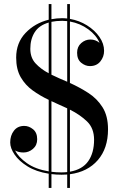

<svg xmlns="http://www.w3.org/2000/svg" viewBox="-20 -850 594 950"><path d="M221 -830H234.5V-755Q260.5 -760 287 -760Q299.5 -760 312.5 -758.5V-830H326V-756.5Q372 -748.5 410.5 -724.5Q449 -700.5 472 -667.2Q495 -634 495 -598.5Q495 -569 476.5 -546Q458 -523 425 -523Q402 -523 381.8 -539.5Q361.5 -556 361.5 -589Q361.5 -619 381.8 -636.8Q402 -654.5 427.5 -654.5Q452.5 -654.5 472.5 -638Q457 -675.5 416.8 -705Q376.5 -734.5 326 -743.5V-439.5Q373.5 -418 416.8 -390.2Q460 -362.5 487.2 -319.5Q514.5 -276.5 514.5 -210Q514.5 -116 464 -57.8Q413.5 0.5 326 12V80H312.5V13.5Q299 14.5 285 14.5Q259 14.5 234.5 11.5V80H221V9.5Q158.5 -0.5 116.2 -26.8Q74 -53 52.2 -85Q30.5 -117 30.5 -145Q30.5 -179.5 48.8 -203.2Q67 -227 100 -227Q123 -227 143.5 -210.5Q164 -194 164 -161Q164 -131 143 -113.2Q122 -95.5 96.5 -95.5Q72 -95.5 54.5 -105.5Q71 -72.5 113 -42.8Q155 -13 221 -2V-356Q178.5 -376 141.8 -402.5Q105 -429 82.5 -468Q60 -507 60 -565Q60 -638 106.2 -686.8Q152.5 -735.5 221 -752.5ZM288 -747Q258.5 -747 234.5 -742V-480.5Q253 -471.5 272.5 -462.8Q292 -454 312.5 -445.5V-745.5Q300 -747 288 -747ZM130 -608.5Q130 -564.5 155.8 -536.5Q181.5 -508.5 221 -487.5V-738.5Q173 -724.5 151.5 -690.2Q130 -656 130 -608.5ZM283.5 3Q298.5 3 312.5 1.5V-314Q293.5 -323 273.8 -331.5Q254 -340 234.5 -349.5V0Q258.5 3 283.5 3ZM445.5 -158.5Q445.5 -215.5 410.8 -249Q376 -282.5 326 -307.5V-0.5Q388 -11.5 416.8 -52.8Q445.5 -94 445.5 -158.5Z"/></svg>

Font: Bodoni* 16
Style: Regular
Weight: 400
Version: Version 2.2